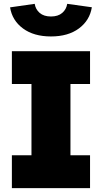

<svg xmlns="http://www.w3.org/2000/svg" viewBox="-20 -966 523 986"><path d="M41 0V-168.5H141.6V-534.7H41V-703.1H442.4V-534.7H341.8V-168.5H442.4V0ZM241.7 -778.8Q153.8 -778.8 98.1 -819.8Q42.5 -860.8 31.7 -928.2L158.2 -946.3Q162.6 -918 183.8 -899.7Q205.1 -881.3 241.7 -881.3Q278.3 -881.3 299.6 -899.7Q320.8 -918 325.2 -946.3L451.7 -928.7Q440.9 -861.3 385.5 -820.1Q330.1 -778.8 241.7 -778.8Z"/></svg>

Font: Schibsted Grotesk Black
Style: Regular
Weight: 900
Designer: Bakken & Baeck AS, Henrik Kongsvoll
Foundry: Schibsted ASA
Version: Version 1.100;gftools[0.9.25]